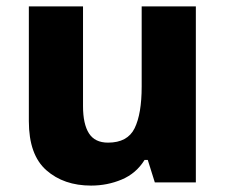

<svg xmlns="http://www.w3.org/2000/svg" viewBox="-20 -569 703 599"><path d="M591 -549V0H463L441 -70H431Q405 -28 360 -9Q315 10 264 10Q179 10 124.5 -38Q70 -86 70 -191V-549H239V-238Q239 -182 257.5 -153Q276 -124 317 -124Q378 -124 400 -169Q422 -214 422 -299V-549Z"/></svg>

Font: Noto Sans Sinhala UI ExtraBold
Style: Regular
Weight: 800
Designer: Jelle Bosma - Monotype Design Team
Foundry: Monotype Imaging Inc.
Version: Version 2.006; ttfautohint (v1.8.4.7-5d5b)